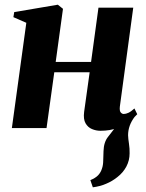

<svg xmlns="http://www.w3.org/2000/svg" viewBox="-20 -545 620 817"><path d="M375 252 364.5 221.5Q386.5 212.5 397.8 200.5Q409 188.5 414 172Q419 158 419.2 138.2Q419.5 118.5 420.5 98.5Q421.5 60 439.8 37.2Q458 14.5 472.5 -5L553.5 -48.5Q539.5 -30.5 532.2 -10.5Q525 9.5 525 30.5Q525.5 45.5 528.8 66.5Q532 87.5 531.5 107.5Q531.5 137.5 517.8 163.5Q504 189.5 479.5 208.5Q458 226 431 237.2Q404 248.5 375 252ZM490 -91.5Q488 -73 493.8 -66.5Q499.5 -60 506.5 -60Q515.5 -60 526.8 -65.2Q538 -70.5 552 -83.5L564 -59Q553 -46 532 -29.5Q511 -13 480 -0.8Q449 11.5 407 11.5Q389 11.5 371.5 4.2Q354 -3 344 -20.5Q334 -38 338 -69L361.5 -237.5H211L178 0H30.5L92 -448L37 -472L40.5 -493.5L226 -525L248 -507.5L217 -281.5H367.5L399 -512.5H547Z"/></svg>

Font: Merriweather 120pt ExtraBold
Style: Italic
Weight: 800
Italic angle: -7.8°
Version: Version 2.101